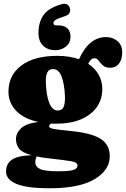

<svg xmlns="http://www.w3.org/2000/svg" viewBox="-20 -777 678 1033"><path d="M367 -71.5Q474 -60.5 522.2 -29.5Q570.5 1.5 570.5 64Q570.5 138.5 488.5 187.2Q406.5 236 246.5 236Q125 236 68.8 212.5Q12.5 189 12.5 146Q12.5 104.5 43.2 82.8Q74 61 149.5 58Q98.5 44 82.2 22.2Q66 0.5 66 -28.5Q66 -59.5 92 -85.8Q118 -112 186 -121Q107 -138 66.2 -181.5Q25.5 -225 25.5 -283.5Q25.5 -372 94.5 -424.2Q163.5 -476.5 288.5 -476.5Q322 -476.5 351.2 -471.8Q380.5 -467 405 -458.5Q459 -577.5 550.5 -577.5Q586 -577.5 611.8 -556.2Q637.5 -535 637.5 -495Q637.5 -458 620.5 -435.2Q603.5 -412.5 572.5 -412.5Q552 -412.5 540.2 -420.2Q528.5 -428 521 -438Q513.5 -448 506.2 -455.8Q499 -463.5 487.5 -463.5Q469.5 -463.5 454.5 -434Q492.5 -409 511.5 -373.8Q530.5 -338.5 530.5 -298.5Q530.5 -242 500 -199.8Q469.5 -157.5 414.2 -134.5Q359 -111.5 285 -111.5Q269 -111.5 254 -112Q244.5 -105 244.5 -99Q244.5 -91 254.5 -87Q264.5 -83 291 -80Q317.5 -77 367 -71.5ZM265 -405.5Q242.5 -405.5 234 -386Q225.5 -366.5 226.5 -336.5Q229 -262 245.5 -222.2Q262 -182.5 290 -182.5Q313.5 -182.5 322 -201Q330.5 -219.5 329.5 -257.5Q327 -323 311.8 -364.2Q296.5 -405.5 265 -405.5ZM170 97.5Q170 119 194.5 131.8Q219 144.5 293.5 144.5Q337 144.5 359.2 140.8Q381.5 137 389.2 129.8Q397 122.5 397 113Q397 96 363.8 90.5Q330.5 85 244.5 75Q205 71 176 64.5L176.5 66.5Q174.5 70 172.2 79Q170 88 170 97.5ZM294 -640.5Q326.5 -640.5 343 -624Q359.5 -607.5 359.5 -579Q359.5 -547 335.5 -527Q311.5 -507 277 -507Q237 -507 212 -531Q187 -555 187 -600.5Q187 -656 213.5 -695Q240 -734 310.5 -754Q330 -760 341.8 -752.8Q353.5 -745.5 356.5 -730.5Q359.5 -717 353 -706Q346.5 -695 328 -689.5Q289 -677 278.2 -669.5Q267.5 -662 267.5 -653Q267.5 -640.5 284.5 -640.5Z"/></svg>

Font: Fraunces 72pt SuperSoft Black
Style: Regular
Weight: 900
Version: Version 1.000;[0bf87f6ff]